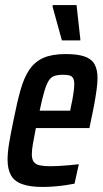

<svg xmlns="http://www.w3.org/2000/svg" viewBox="-20 -732 407 760"><path d="M149 8Q98 8 67 -3.5Q36 -15 23 -39Q10 -63 10 -100Q10 -129 16.5 -167.5Q23 -206 33 -254Q47 -325 61 -375Q75 -425 96.5 -456.5Q118 -488 152 -503Q186 -518 240 -518Q287 -518 314.5 -508.5Q342 -499 354 -478Q366 -457 366 -423Q366 -404 362.5 -378Q359 -352 353.5 -321.5Q348 -291 340 -255L334 -225H122Q115 -189 110.5 -164Q106 -139 106 -121Q106 -102 113.5 -91.5Q121 -81 137.5 -77.5Q154 -74 180 -74Q193 -74 213 -75Q233 -76 254 -78Q275 -80 292 -82L275 -5Q261 -2 240 1Q219 4 195.5 6Q172 8 149 8ZM137 -294H258L261 -311Q267 -337 270.5 -361Q274 -385 274 -399Q274 -415 269 -423Q264 -431 254.5 -433.5Q245 -436 229 -436Q209 -436 195.5 -431.5Q182 -427 173 -413Q164 -399 155.5 -370.5Q147 -342 137 -294ZM225 -572 188 -706 189 -712H283L298 -577V-572Z"/></svg>

Font: Saira ExtraCondensed SemiBold
Style: Italic
Weight: 600
Width: 2
Italic angle: -12°
Designer: Hector Gatti with collaboration of the Omnibus-Type team
Foundry: Omnibus-Type
Version: Version 1.101